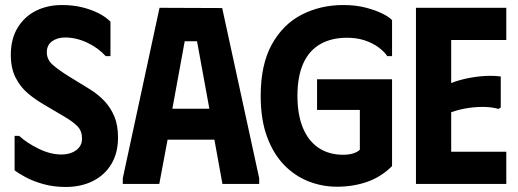

<svg xmlns="http://www.w3.org/2000/svg" viewBox="-20 -731 2059 763"><path d="M449 -185Q449 -123 422.5 -79Q396 -35 349 -11.5Q302 12 241 12Q193 12 152 0.5Q111 -11 81.5 -27Q52 -43 38 -54V-191H56Q88 -162 134.5 -139.5Q181 -117 224 -117Q247 -117 265.5 -124.5Q284 -132 295 -146Q306 -160 306 -180Q306 -210 288.5 -228.5Q271 -247 235 -268L152 -317Q121 -335 91.5 -359.5Q62 -384 42.5 -421.5Q23 -459 23 -513Q23 -577 50.5 -621.5Q78 -666 123.5 -688.5Q169 -711 226 -711Q270 -711 306.5 -702Q343 -693 371.5 -678.5Q400 -664 419 -645V-508H400Q370 -541 326.5 -561.5Q283 -582 238 -582Q208 -582 187 -567Q166 -552 166 -523Q166 -494 190 -473Q214 -452 253 -428L336 -377Q370 -356 395 -329.5Q420 -303 434.5 -268Q449 -233 449 -185Z M468 0V-23L614 -700L863 -699L1010 -23V0H864L832 -176H646L613 0ZM665 -299H812L763 -567H714Z M1016 -350Q1016 -475 1060.5 -555Q1105 -635 1179.5 -673Q1254 -711 1344 -711Q1393 -711 1432 -701Q1471 -691 1498.5 -677.5Q1526 -664 1538 -651V-508H1519Q1507 -526 1484 -543Q1461 -560 1429.5 -570.5Q1398 -581 1359 -581Q1297 -581 1252.5 -555.5Q1208 -530 1185 -478.5Q1162 -427 1162 -350Q1162 -276 1183.5 -223.5Q1205 -171 1246 -143.5Q1287 -116 1343 -116Q1367 -116 1384 -121.5Q1401 -127 1410 -136V-294H1240V-416H1538V-71Q1495 -28 1439.5 -8.5Q1384 11 1319 11Q1260 11 1205.5 -10.5Q1151 -32 1108.5 -76Q1066 -120 1041 -188Q1016 -256 1016 -350Z M1992 -700V-572H1773V-401Q1804 -413 1838.5 -420Q1873 -427 1907 -429Q1941 -431 1970 -427V-304L1961 -298Q1938 -305 1907.5 -306Q1877 -307 1842 -302Q1807 -297 1773 -285V-128H1992V0H1633V-700Z"/></svg>

Font: Phudu SemiBold
Style: Regular
Weight: 600
Version: Version 1.005;gftools[0.9.23]